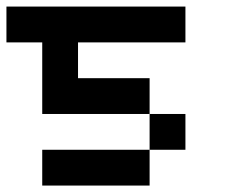

<svg xmlns="http://www.w3.org/2000/svg" viewBox="-20 -576 707 596"><path d="M555.6 -111.1H444.4V-222.2H555.6ZM555.6 -555.6V-444.4H222.2V-333.3H444.4V-222.2H111.1V-444.4H0V-555.6ZM444.4 0H111.1V-111.1H444.4Z"/></svg>

Font: Pixeloid Mono
Style: Regular
Weight: 400
Monospace: yes
Designer: GGBotNet
Foundry: GGBotNet
Version: 0.5